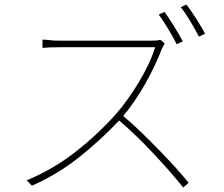

<svg xmlns="http://www.w3.org/2000/svg" viewBox="-20 -814 996 854"><path d="M766 -617Q759 -631 749.5 -648.5Q740 -666 729 -684Q718 -702 707 -719Q696 -736 686 -749L712 -761Q730 -736 753 -699Q776 -662 793 -630ZM713 -620Q710 -617 706 -609Q702 -601 700 -597Q687 -563 668.5 -523.5Q650 -484 627.5 -444Q605 -404 579.5 -366.5Q554 -329 528 -298Q569 -264 609.5 -224.5Q650 -185 688.5 -145.5Q727 -106 760.5 -69Q794 -32 819 -1L795 20Q770 -11 737 -49Q704 -87 666.5 -127Q629 -167 589 -206Q549 -245 510 -278Q429 -192 333 -115.5Q237 -39 122 12L99 -12Q215 -60 314.5 -137.5Q414 -215 495 -306Q520 -334 547 -371.5Q574 -409 598 -449Q622 -489 641 -529.5Q660 -570 670 -604H250Q239 -604 225 -603.5Q211 -603 199 -603Q184 -602 169 -601V-638Q183 -637 198 -636Q211 -634 224.5 -633.5Q238 -633 250 -633H650Q681 -633 694 -637ZM809 -794Q819 -781 830.5 -764.5Q842 -748 853 -730.5Q864 -713 874.5 -695.5Q885 -678 892 -664L865 -651Q848 -683 826.5 -719.5Q805 -756 784 -782Z"/></svg>

Font: Kinto Sans Thin
Style: Regular
Weight: 100
Designer: Authors: Ryoko NISHIZUKA  (kana & ideographs); Paul D. Hunt (Latin, Greek & Cyrillic); Wenlong ZHANG  (bopomofo); Sandol
Foundry: Adobe Systems Incorporated, ookami Inc.
Version: Version 0.001